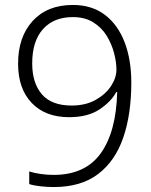

<svg xmlns="http://www.w3.org/2000/svg" viewBox="-20 -744 611 775"><path d="M510 -411Q510 -283 477.5 -188.5Q445 -94 376 -41.5Q307 11 197 11Q172 11 144 8Q116 5 98 -1V-52Q116 -46 142.5 -42Q169 -38 196 -38Q324 -38 386.5 -125Q449 -212 453 -372H449Q428 -333 381 -302Q334 -271 259 -271Q163 -271 108 -328.5Q53 -386 53 -487Q53 -595 112 -659.5Q171 -724 274 -724Q351 -724 403.5 -684Q456 -644 483 -573.5Q510 -503 510 -411ZM274 -675Q197 -675 153.5 -626.5Q110 -578 110 -488Q110 -409 149 -363.5Q188 -318 269 -318Q325 -318 365.5 -340.5Q406 -363 428 -396.5Q450 -430 450 -463Q450 -493 440.5 -529.5Q431 -566 411 -599Q391 -632 357 -653.5Q323 -675 274 -675Z"/></svg>

Font: RS Noto Sans Light
Style: Regular
Weight: 300
Designer: Monotype Design Team
Foundry: Monotype Imaging Inc.
Version: Version 3.10